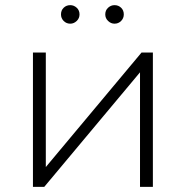

<svg xmlns="http://www.w3.org/2000/svg" viewBox="-20 -726 722 746"><path d="M108 0V-522H158V-77L530 -522H574V0H524V-445L152 0ZM425 -634Q411 -634 400 -644.5Q389 -655 389 -670Q389 -686 400 -696Q411 -706 425 -706Q440 -706 450.5 -696Q461 -686 461 -670Q461 -655 450.5 -644.5Q440 -634 425 -634ZM253 -634Q238 -634 227.5 -644.5Q217 -655 217 -670Q217 -686 227.5 -696Q238 -706 253 -706Q267 -706 278 -696Q289 -686 289 -670Q289 -655 278 -644.5Q267 -634 253 -634Z"/></svg>

Font: Montserrat Light
Style: Regular
Weight: 300
Designer: Julieta Ulanovsky
Foundry: Julieta Ulanovsky
Version: Version 9.000; ttfautohint (v1.8.4.7-5d5b)